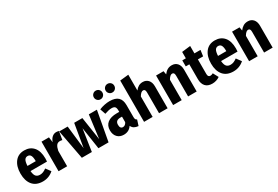

<svg xmlns="http://www.w3.org/2000/svg" viewBox="68 -1883 4319 2987"><g transform="rotate(-30 2227.0 -390.0)"><path d="M480 -220H184Q190 -150 215 -123Q240 -96 286 -96Q316 -96 343 -107Q370 -118 402 -141L465 -56Q383 17 274 17Q154 17 91.5 -57.5Q29 -132 29 -263Q29 -391 89 -469.5Q149 -548 258 -548Q363 -548 423 -477.5Q483 -407 483 -276Q483 -268 480 -220ZM332 -320Q332 -383 315.5 -414.5Q299 -446 260 -446Q225 -446 206 -416.5Q187 -387 183 -313H332Z M879 -538 854 -390Q833 -396 812 -396Q771 -396 749 -366Q727 -336 715 -276V0H561V-531H695L707 -437Q725 -489 757.5 -517.5Q790 -546 832 -546Q859 -546 879 -538Z M1459 0H1277L1218 -393L1159 0H979L879 -531H1031L1078 -116L1148 -531H1295L1358 -116L1411 -531H1556Z M2022 -87 1990 14Q1945 10 1916 -7Q1887 -24 1871 -59Q1821 17 1727 17Q1655 17 1612.5 -28.5Q1570 -74 1570 -149Q1570 -236 1628.5 -282Q1687 -328 1798 -328H1840V-353Q1840 -400 1823 -418.5Q1806 -437 1763 -437Q1714 -437 1638 -410L1604 -509Q1649 -528 1698 -538Q1747 -548 1790 -548Q1893 -548 1942 -502Q1991 -456 1991 -362V-147Q1991 -120 1998 -107Q2005 -94 2022 -87ZM1840 -143V-242H1812Q1766 -242 1744 -222.5Q1722 -203 1722 -162Q1722 -128 1735 -110.5Q1748 -93 1773 -93Q1794 -93 1811.5 -106Q1829 -119 1840 -143ZM1764 -720Q1764 -687 1742 -664.5Q1720 -642 1687 -642Q1655 -642 1632.5 -664.5Q1610 -687 1610 -720Q1610 -752 1632.5 -774.5Q1655 -797 1687 -797Q1720 -797 1742 -775Q1764 -753 1764 -720ZM1977 -720Q1977 -687 1955 -664.5Q1933 -642 1899 -642Q1867 -642 1844.5 -664.5Q1822 -687 1822 -720Q1822 -752 1844.5 -774.5Q1867 -797 1899 -797Q1932 -797 1954.5 -775Q1977 -753 1977 -720Z M2520 -393V0H2366V-372Q2366 -405 2356 -418.5Q2346 -432 2327 -432Q2289 -432 2251 -367V0H2097V-742L2251 -758V-474Q2280 -512 2312.5 -530Q2345 -548 2386 -548Q2448 -548 2484 -506.5Q2520 -465 2520 -393Z M3042 -393V0H2888V-372Q2888 -405 2878 -418.5Q2868 -432 2849 -432Q2811 -432 2773 -366V0H2619V-531H2753L2764 -468Q2794 -508 2828.5 -528Q2863 -548 2908 -548Q2970 -548 3006 -506.5Q3042 -465 3042 -393Z M3451 -25Q3424 -5 3388.5 6Q3353 17 3318 17Q3236 17 3195 -29Q3154 -75 3154 -158V-423H3090V-531H3154V-646L3308 -664V-531H3417L3402 -423H3308V-160Q3308 -105 3350 -105Q3373 -105 3400 -120Z M3903 -220H3607Q3613 -150 3638 -123Q3663 -96 3709 -96Q3739 -96 3766 -107Q3793 -118 3825 -141L3888 -56Q3806 17 3697 17Q3577 17 3514.5 -57.5Q3452 -132 3452 -263Q3452 -391 3512 -469.5Q3572 -548 3681 -548Q3786 -548 3846 -477.5Q3906 -407 3906 -276Q3906 -268 3903 -220ZM3755 -320Q3755 -383 3738.5 -414.5Q3722 -446 3683 -446Q3648 -446 3629 -416.5Q3610 -387 3606 -313H3755Z M4407 -393V0H4253V-372Q4253 -405 4243 -418.5Q4233 -432 4214 -432Q4176 -432 4138 -366V0H3984V-531H4118L4129 -468Q4159 -508 4193.5 -528Q4228 -548 4273 -548Q4335 -548 4371 -506.5Q4407 -465 4407 -393Z"/></g></svg>

Font: Fira Sans Condensed
Style: Bold
Weight: 700
Width: 3
Designer: bBox Type GmbH & Carrois Corporate GbR & Edenspiekermann AG
Foundry: bBox Type GmbH & Carrois Corporate GbR & Edenspiekermann AG
Version: Version 4.301